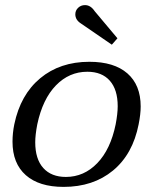

<svg xmlns="http://www.w3.org/2000/svg" viewBox="-20 -722 580 752"><path d="M297 -630Q275 -644 275 -666Q275 -681 286 -691.5Q297 -702 313 -702Q335 -702 351 -678L440 -572L418 -547ZM29 -167Q29 -201 36 -235Q60 -351 137.5 -415.5Q215 -480 330 -480Q427 -480 479 -434.5Q531 -389 531 -305Q531 -275 523 -235Q500 -118 422.5 -54Q345 10 229 10Q133 10 81 -36Q29 -82 29 -167ZM433 -235Q441 -277 441 -306Q441 -371 410 -406Q379 -441 322 -441Q251 -441 199 -387.5Q147 -334 126 -235Q118 -193 118 -165Q118 -99 149.5 -64Q181 -29 238 -29Q309 -29 361 -83Q413 -137 433 -235Z"/></svg>

Font: Taviraj
Style: Italic
Weight: 400
Italic angle: -12°
Designer: Katatrad Team
Foundry: CadsonDemak
Version: Version 1.001